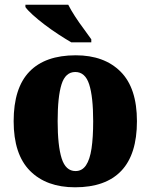

<svg xmlns="http://www.w3.org/2000/svg" viewBox="-20 -786 641 816"><path d="M299 10Q177 10 107.5 -60Q38 -130 38 -271Q38 -412 105 -481.5Q172 -551 302 -551Q423 -551 492.5 -481.5Q562 -412 562 -271Q562 -130 495.5 -60Q429 10 299 10ZM301 -59Q329 -59 345.5 -83.5Q362 -108 369 -155Q376 -202 376 -271Q376 -375 359 -427.5Q342 -480 300 -480Q258 -480 241.5 -427.5Q225 -375 225 -271Q225 -167 242 -113Q259 -59 301 -59ZM283 -606Q259 -620 229 -639.5Q199 -659 170 -681Q141 -703 119 -723Q97 -743 88 -756V-766H270Q281 -744 298.5 -717Q316 -690 335.5 -664Q355 -638 368 -619V-606Z"/></svg>

Font: Noto Serif Khmer SemiCondensed Black
Style: Regular
Weight: 900
Width: 4
Designer: Danh Hong and the Monotype Design Team
Foundry: Monotype Imaging Inc.
Version: Version 2.004